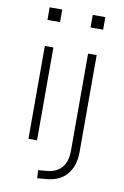

<svg xmlns="http://www.w3.org/2000/svg" viewBox="-96 -744 643 992"><g transform="rotate(10 225.5 -247.5)"><path d="M82 -622V-688H148V-622ZM92 0V-487H137V0ZM308 -622V-688H374V-622ZM172 193 169 151 214 147Q264 143 291.5 112Q319 81 319 22V-487H364V21Q364 60 354 89.5Q344 119 325.5 140.5Q307 162 280 174Q253 186 219 189Z"/></g></svg>

Font: Nunito Sans 10pt ExtraLight
Style: Regular
Weight: 250
Designer: Vernon Adams
Foundry: Vernon Adams
Version: Version 3.101;gftools[0.9.27]